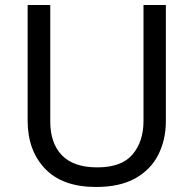

<svg xmlns="http://www.w3.org/2000/svg" viewBox="-20 -827 771 764"><path d="M640 -345Q640 -271 610 -211.5Q580 -152 518.5 -117.5Q457 -83 362 -83Q229 -83 159.5 -155.5Q90 -228 90 -347V-807H180V-344Q180 -257 226.5 -209Q273 -161 367 -161Q464 -161 507.5 -212.5Q551 -264 551 -345V-807H640Z"/></svg>

Font: Noto Sans Telugu UI
Style: Regular
Weight: 400
Designer: Jelle Bosma - Monotype Design Team
Foundry: Monotype Imaging Inc.
Version: Version 2.005; ttfautohint (v1.8.4.7-5d5b)